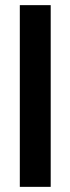

<svg xmlns="http://www.w3.org/2000/svg" viewBox="-20 -726 273 746"><path d="M57 0H177V-706H57Z"/></svg>

Font: Lineal
Style: Bold
Weight: 700
Designer: Created by Frank Adebiaye with contributions from Anton Moglia & Ariel Martín Pérez
Created by Frank ADEBIAYE with FontF
Foundry: Velvetyne Type Foundry
Version: Version 2.000;Glyphs 3.2 (3227)